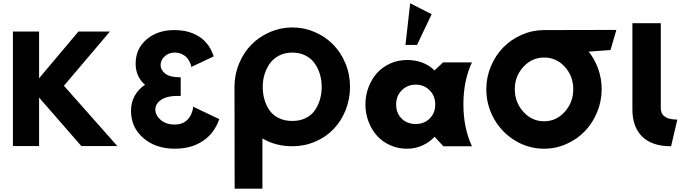

<svg xmlns="http://www.w3.org/2000/svg" viewBox="-20 -895 4165 1175"><path d="M59.1 -1V-702.1H219.2V-416L460 -702.1H652.8L371.1 -370.1L698.2 -1H478L219.2 -297.9V-1Z M781.7 -216.8Q781.7 -268.6 804.7 -309.3Q827.6 -350.1 867.7 -376Q810.1 -425.8 810.1 -505.9Q810.1 -596.2 876.7 -653.6Q943.4 -710.9 1046.9 -710.9Q1079.6 -710.9 1108.4 -705.8Q1137.2 -700.7 1158.7 -691.4Q1180.2 -682.1 1198.5 -670.9Q1216.8 -659.7 1229.7 -646.2Q1242.7 -632.8 1252.4 -620.4Q1262.2 -607.9 1268.6 -595Q1274.9 -582 1278.8 -573.2Q1282.7 -564.5 1285.2 -557.4Q1287.6 -550.3 1287.6 -549.8L1149.9 -484.9V-491.2Q1148.4 -496.6 1147 -501.7Q1145.5 -506.8 1137.7 -521.5Q1129.9 -536.1 1119.9 -546.1Q1109.9 -556.2 1091.1 -564.7Q1072.3 -573.2 1048.8 -573.2Q1012.2 -573.2 987.5 -550Q962.9 -526.9 962.9 -497.1Q962.9 -466.3 991.9 -444.1Q1021 -421.9 1081.1 -421.9H1085.9V-308.1H1081.1Q1005.9 -310.1 968.3 -285.4Q930.7 -260.7 930.7 -225.1Q930.7 -189 963.6 -160.9Q996.6 -132.8 1049.8 -132.8Q1070.8 -132.8 1088.1 -138.4Q1105.5 -144 1116.7 -153.1Q1127.9 -162.1 1136.7 -173.3Q1145.5 -184.6 1149.9 -195.6Q1154.3 -206.5 1157.2 -215.6Q1160.2 -224.6 1160.6 -230.5L1161.6 -235.8V-242.2L1321.8 -166Q1321.8 -165.5 1319.3 -158.9Q1316.9 -152.3 1313.5 -144Q1310.1 -135.7 1303.5 -123.5Q1296.9 -111.3 1288.8 -98.9Q1280.8 -86.4 1268.1 -72.5Q1255.4 -58.6 1240.7 -46.4Q1226.1 -34.2 1206.1 -22.7Q1186 -11.2 1163.3 -2.9Q1140.6 5.4 1111.3 10.3Q1082 15.1 1049.8 15.1Q933.1 15.1 857.4 -50Q781.7 -115.2 781.7 -216.8Z M1415 -363.8Q1415 -439 1443.4 -506.8Q1471.7 -574.7 1519.5 -622.8Q1567.4 -670.9 1632.6 -699Q1697.8 -727.1 1769 -727.1Q1840.8 -727.1 1906 -699Q1971.2 -670.9 2018.8 -622.6Q2066.4 -574.2 2094.2 -506.8Q2122.1 -439.5 2122.1 -363.8Q2122.1 -288.1 2095 -220.7Q2067.9 -153.3 2021.2 -104.7Q1974.6 -56.2 1908.9 -28.1Q1843.3 0 1769 0Q1666.5 0 1585.9 -47.9V259.8H1416Q1415 -359.9 1415 -363.8ZM1587.9 -363.8Q1587.9 -322.8 1598.1 -286.6Q1608.4 -250.5 1629.2 -220.2Q1649.9 -189.9 1685.8 -172.4Q1721.7 -154.8 1769 -154.8Q1815.4 -154.8 1850.8 -172.4Q1886.2 -189.9 1907 -220Q1927.7 -250 1938.2 -286.4Q1948.7 -322.8 1948.7 -363.8Q1948.7 -404.3 1937.7 -440.9Q1926.8 -477.5 1905.5 -507.6Q1884.3 -537.6 1849.1 -555.4Q1814 -573.2 1769 -573.2Q1724.6 -573.2 1689.2 -555.4Q1653.8 -537.6 1632.1 -507.6Q1610.4 -477.5 1599.1 -440.9Q1587.9 -404.3 1587.9 -363.8Z M2461.4 -620.1 2490.2 -875 2621.6 -808.1 2532.2 -620.1ZM2471.2 -527.8Q2573.7 -527.8 2639.2 -463.9L2691.4 -513.2H2868.2Q2815.9 -400.9 2815.9 -256.6Q2815.9 -112.3 2868.2 0H2693.4L2639.2 -58.1Q2609.4 -24.9 2565.4 -4.9Q2521.5 15.1 2471.2 15.1Q2416 15.1 2368.2 -6.1Q2320.3 -27.3 2287.4 -64Q2254.4 -100.6 2235.4 -150.4Q2216.3 -200.2 2216.3 -255.9Q2216.3 -311.5 2235.4 -361.6Q2254.4 -411.6 2287.4 -448.2Q2320.3 -484.9 2368.2 -506.3Q2416 -527.8 2471.2 -527.8ZM2524.4 -136.2Q2576.2 -136.2 2609.9 -169.9Q2643.6 -203.6 2643.6 -255.9Q2643.6 -308.1 2609.1 -342.5Q2574.7 -377 2524.4 -377Q2473.6 -377 2439 -342.8Q2404.3 -308.6 2404.3 -255.9Q2404.3 -203.1 2437.5 -169.7Q2470.7 -136.2 2524.4 -136.2Z M2956.1 -349.1Q2956.1 -421.9 2983.9 -488.5Q3011.7 -555.2 3059.1 -604Q3106.4 -652.8 3172.1 -681.9Q3237.8 -710.9 3310.1 -710.9L3752 -711.9L3716.3 -588.9L3584 -579.1L3581.1 -581.1Q3619.6 -533.2 3640.9 -473.4Q3662.1 -413.6 3662.1 -349.1Q3662.1 -276.4 3634.5 -209.2Q3606.9 -142.1 3560.1 -93Q3513.2 -43.9 3447.8 -14.4Q3382.3 15.1 3310.1 15.1Q3213.9 15.1 3132.1 -34.7Q3050.3 -84.5 3003.2 -168.2Q2956.1 -252 2956.1 -349.1ZM3130.4 -349.1Q3130.4 -269 3182.9 -210.9Q3235.4 -152.8 3310.1 -152.8Q3384.3 -152.8 3436.3 -210.9Q3488.3 -269 3488.3 -349.1Q3488.3 -429.2 3436.5 -486.1Q3384.8 -543 3310.1 -543Q3235.4 -543 3182.9 -485.8Q3130.4 -428.7 3130.4 -349.1Z M3850.1 -225.1V-752.9H4023.9V-233.9Q4023.9 -218.3 4028.6 -206.3Q4033.2 -194.3 4041.7 -187Q4050.3 -179.7 4059.6 -174.8Q4068.8 -169.9 4081.8 -167.5Q4094.7 -165 4103.8 -164.3Q4112.8 -163.6 4125 -163.1L4086.9 0Q3969.7 0 3909.9 -59.3Q3850.1 -118.7 3850.1 -225.1Z"/></svg>

Font: Hussar Preview
Style: Bold
Weight: 700
Foundry: Cannot Into Space Fonts, PlusOne Fonts
Version: Version 2.29RC2 "Millennial"